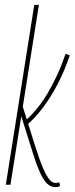

<svg xmlns="http://www.w3.org/2000/svg" viewBox="-20 -760 307 790"><path d="M4 0 121 -740H140L23 0ZM208 10Q191 10 176.5 -2Q162 -14 147.5 -44Q133 -74 116 -128L58 -312L70 -333L124 -161Q143 -101 157.5 -67.5Q172 -34 184 -20.5Q196 -7 209 -7Q212 -7 216 -8Q220 -9 224 -10L227 6Q222 8 217.5 9Q213 10 208 10ZM90 -245 85 -264Q111 -287 134 -315.5Q157 -344 177 -378Q197 -412 215.5 -452Q234 -492 250 -539L267 -532Q247 -472 219 -417.5Q191 -363 158 -319Q125 -275 90 -245Z"/></svg>

Font: Georama ExtraCondensed Thin
Style: Italic
Weight: 100
Width: 2
Italic angle: -9°
Designer: Jean-Baptiste Levee
Foundry: Production Type
Version: Version 1.001